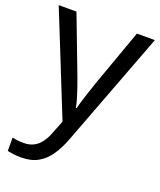

<svg xmlns="http://www.w3.org/2000/svg" viewBox="-143 -625 796 955"><g transform="rotate(20 255.0 -148.0)"><path d="M1 -536H95L211 -231Q221 -204 229.5 -179Q238 -154 245 -130.5Q252 -107 256 -85H260Q266 -110 279 -150.5Q292 -191 306 -232L415 -536H510L279 74Q260 124 234.5 161.5Q209 199 172.5 219.5Q136 240 84 240Q60 240 42 237.5Q24 235 11 232V162Q22 164 37.5 166Q53 168 70 168Q101 168 123.5 156.5Q146 145 162 123.5Q178 102 189 73L217 2Z"/></g></svg>

Font: lhindi25
Style: Book
Weight: 400
Designer: Jelle Bosma - Monotype Design Team
Foundry: Monotype Imaging Inc.
Version: Version 2.003